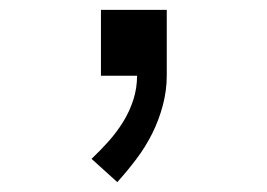

<svg xmlns="http://www.w3.org/2000/svg" viewBox="-20 -153 540 388"><path d="M217 215 165 168Q183 151 199.5 132.5Q216 114 229 93Q242 72 249.5 48.5Q257 25 257 0H184V-133H317V0Q317 30 309 60Q301 90 287.5 117Q274 144 255.5 168.5Q237 193 217 215Z"/></svg>

Font: Iosevka Fuck
Style: Regular
Weight: 400
Monospace: yes
Designer: Belleve Invis
Foundry: Belleve Invis
Version: Version 28.0.7; ttfautohint (v1.8.3)